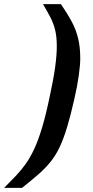

<svg xmlns="http://www.w3.org/2000/svg" viewBox="-88 -763 450 933"><path d="M-68 150Q-36 118 -9.5 90Q17 62 39 30.5Q61 -1 80.5 -44Q100 -87 118 -148Q136 -209 154 -296Q172 -378 180 -437Q188 -496 188 -538Q188 -586 179.5 -619Q171 -652 156 -680.5Q141 -709 121 -743H208Q239 -698 260 -659Q281 -620 291.5 -577Q302 -534 302 -479Q302 -449 295 -397.5Q288 -346 273 -281Q255 -201 238 -145Q221 -89 202.5 -49.5Q184 -10 159.5 21Q135 52 101 82Q67 112 19 150Z"/></svg>

Font: Saira SemiBold
Style: Italic
Weight: 600
Italic angle: -12°
Designer: Hector Gatti with collaboration of the Omnibus-Type team
Foundry: Omnibus-Type
Version: Version 1.100; ttfautohint (v1.8.3)